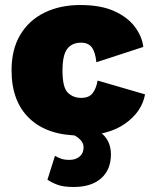

<svg xmlns="http://www.w3.org/2000/svg" viewBox="-20 -530 604 765"><path d="M300 -510Q381 -510 434.5 -486Q488 -462 517 -423.5Q546 -385 551 -343L364 -282Q360 -322 346 -341Q332 -360 303 -360Q267 -360 248 -335.5Q229 -311 229 -248Q229 -182 250 -161Q271 -140 304 -140Q334 -140 348.5 -158Q363 -176 369 -209L558 -154Q545 -84 478 -37Q411 10 299 10Q169 10 97.5 -58Q26 -126 26 -250Q26 -333 60.5 -391Q95 -449 157 -479.5Q219 -510 300 -510ZM213 -13 253 -41Q422 -28 422 85Q422 146 383 180.5Q344 215 274 215Q233 215 210 206.5Q187 198 169 186L199 91Q211 98 224 102.5Q237 107 257 107Q282 107 297.5 93.5Q313 80 313 57Q313 36 291.5 19Q270 2 213 -13Z"/></svg>

Font: Prodigy Sans ExtraBold
Style: Regular
Weight: 800
Designer: Wei Huang
Foundry: Wei Huang
Version: Version 1.003; ttfautohint (v1.8.3)